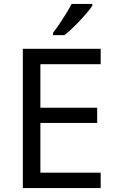

<svg xmlns="http://www.w3.org/2000/svg" viewBox="-20 -964 596 984"><path d="M496 0H97V-714H496V-635H187V-412H478V-334H187V-79H496ZM453 -934Q441 -916 416 -887.5Q391 -859 362.5 -830.5Q334 -802 310 -784H252V-796Q267 -815 284.5 -841Q302 -867 319 -894.5Q336 -922 347 -944H453Z"/></svg>

Font: Noto Kufi Arabic
Style: Regular
Weight: 400
Designer: Monotype Design Team, David Williams, Khaled Hosny
Foundry: Google LLC
Version: Version 2.109; ttfautohint (v1.8.4.7-5d5b)